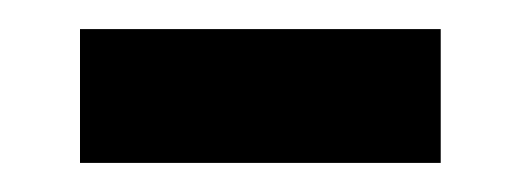

<svg xmlns="http://www.w3.org/2000/svg" viewBox="-20 -310 358 132"><path d="M35 -290H283V-198H35Z"/></svg>

Font: Grenze Gotisch
Style: Bold
Weight: 700
Designer: Renata Polastri
Foundry: Omnibus-Type
Version: Version 1.001